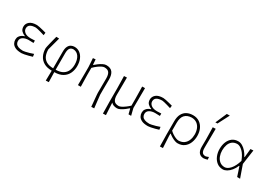

<svg xmlns="http://www.w3.org/2000/svg" viewBox="15 -1836 4295 3073"><g transform="rotate(30 2163.0 -299.0)"><path d="M256.5 9.5Q182 9.5 140 -11Q98 -31.5 80.5 -63Q63 -94.5 63 -129Q63 -167 80.2 -192.2Q97.5 -217.5 121.8 -231.8Q146 -246 166.5 -250.5V-256.5Q132 -267 101.5 -296Q71 -325 71 -376.5Q71 -430.5 114.8 -467.8Q158.5 -505 248 -505Q264 -505 297.2 -498Q330.5 -491 366.5 -481.8Q402.5 -472.5 426 -466L420.5 -417.5Q384.5 -429 349.8 -438.8Q315 -448.5 289 -454.5Q263 -460.5 253.5 -460.5Q188 -460 153 -438Q118 -416 118 -370Q118 -328 156 -299Q194 -270 267 -270Q285 -271 304.8 -271.8Q324.5 -272.5 342.5 -273V-228.5Q321.5 -229 302.5 -229.5Q283.5 -230 254.5 -231Q193 -231 151.8 -206.2Q110.5 -181.5 110.5 -132.5Q110.5 -106 123.8 -84Q137 -62 169.2 -48.8Q201.5 -35.5 259 -35Q270 -35 300.5 -41.8Q331 -48.5 368.5 -59Q406 -69.5 438.5 -82L445.5 -33Q418 -23.5 379.8 -13.8Q341.5 -4 307.2 2.8Q273 9.5 256.5 9.5Z M813.5 194.5Q814.5 148 815.2 104Q816 60 817 9.5Q727 9.5 668.2 -24.8Q609.5 -59 580.8 -118.5Q552 -178 552 -253.5Q552 -260.5 558 -287.5Q564 -314.5 573 -352Q582 -389.5 592 -428.2Q602 -467 610 -497L662.5 -494.5Q646.5 -435 630 -374Q613.5 -313 599 -259Q599 -193 620 -143.2Q641 -93.5 688.8 -64.8Q736.5 -36 817.5 -34.5V-341.5Q817.5 -404 835.5 -439.5Q853.5 -475 882.8 -489.8Q912 -504.5 945.5 -504.5Q1000.5 -504.5 1043.2 -473.5Q1086 -442.5 1110.2 -387Q1134.5 -331.5 1134.5 -257.5Q1134.5 -185 1106.2 -124.2Q1078 -63.5 1018 -27Q958 9.5 863.5 9.5Q864.5 59.5 865.8 102.2Q867 145 868 192ZM863.5 -336V-34.5Q948 -36 997 -66.8Q1046 -97.5 1066.8 -147.5Q1087.5 -197.5 1087.5 -257Q1087.5 -347.5 1050.2 -402.5Q1013 -457.5 947 -460.5Q904.5 -459 884 -430.5Q863.5 -402 863.5 -336Z M1654 194.5Q1652 169.5 1648.5 131Q1645 92.5 1641.2 53Q1637.5 13.5 1635.2 -15.5Q1633 -44.5 1633 -50.5Q1633 -115.5 1633.8 -184.5Q1634.5 -253.5 1634.5 -318.5Q1634.5 -388 1610 -423.5Q1585.5 -459 1522 -459Q1502 -459 1472.2 -444.2Q1442.5 -429.5 1409 -404Q1375.5 -378.5 1343.5 -346V-219Q1345 -159 1346 -107.5Q1347 -56 1348.5 0H1295.5Q1296 -56 1296.5 -107.8Q1297 -159.5 1297.5 -220.5V-335.5Q1295.5 -373.5 1292.5 -414Q1289.5 -454.5 1287 -494.5L1335 -498.5L1341.5 -402.5H1348Q1369.5 -422 1401.5 -446Q1433.5 -470 1468 -487.5Q1502.5 -505 1531.5 -505Q1612 -505 1647 -459Q1682 -413 1682 -327.5Q1682 -271 1681.2 -224Q1680.5 -177 1680.5 -142V-45Q1687 15 1693.5 73.2Q1700 131.5 1707 192Z M1869.5 194.5Q1869 142 1868 88.8Q1867 35.5 1866 -28.5V-271Q1865 -334 1863.8 -386.5Q1862.5 -439 1861.5 -494.5L1914.5 -497Q1914 -442 1913.8 -387.5Q1913.5 -333 1913 -273.5L1912 -176.5Q1912 -107 1937 -71.5Q1962 -36 2027.5 -36Q2045.5 -36 2074.2 -50.5Q2103 -65 2136.5 -89.5Q2170 -114 2201.5 -143.5V-273.5Q2200.5 -334.5 2199.5 -386.8Q2198.5 -439 2197.5 -494.5H2250Q2250 -438 2249.2 -385.5Q2248.5 -333 2248.5 -271L2247.5 -127Q2255.5 -94.5 2262.5 -65.2Q2269.5 -36 2279 0H2230.5L2207 -94H2200.5Q2179.5 -74.5 2147.5 -50.2Q2115.5 -26 2081.5 -8.2Q2047.5 9.5 2021.5 9.5Q1947.5 9.5 1912 -32.5V-27Q1915 33 1918 85.5Q1921 138 1924 192Z M2592.5 9.5Q2518 9.5 2476 -11Q2434 -31.5 2416.5 -63Q2399 -94.5 2399 -129Q2399 -167 2416.2 -192.2Q2433.5 -217.5 2457.8 -231.8Q2482 -246 2502.5 -250.5V-256.5Q2468 -267 2437.5 -296Q2407 -325 2407 -376.5Q2407 -430.5 2450.8 -467.8Q2494.5 -505 2584 -505Q2600 -505 2633.2 -498Q2666.5 -491 2702.5 -481.8Q2738.5 -472.5 2762 -466L2756.5 -417.5Q2720.5 -429 2685.8 -438.8Q2651 -448.5 2625 -454.5Q2599 -460.5 2589.5 -460.5Q2524 -460 2489 -438Q2454 -416 2454 -370Q2454 -328 2492 -299Q2530 -270 2603 -270Q2621 -271 2640.8 -271.8Q2660.5 -272.5 2678.5 -273V-228.5Q2657.5 -229 2638.5 -229.5Q2619.5 -230 2590.5 -231Q2529 -231 2487.8 -206.2Q2446.5 -181.5 2446.5 -132.5Q2446.5 -106 2459.8 -84Q2473 -62 2505.2 -48.8Q2537.5 -35.5 2595 -35Q2606 -35 2636.5 -41.8Q2667 -48.5 2704.5 -59Q2742 -69.5 2774.5 -82L2781.5 -33Q2754 -23.5 2715.8 -13.8Q2677.5 -4 2643.2 2.8Q2609 9.5 2592.5 9.5Z M2922.5 194.5Q2922 142 2921.2 88.8Q2920.5 35.5 2919 -28.5V-270.5Q2919 -351.5 2947 -403.5Q2975 -455.5 3023.8 -480.2Q3072.5 -505 3135.5 -505Q3204.5 -505 3254.2 -471.8Q3304 -438.5 3330.8 -380.8Q3357.5 -323 3357.5 -249Q3357.5 -179.5 3333.2 -120.8Q3309 -62 3260.5 -26.2Q3212 9.5 3139.5 9.5Q3117 9.5 3087.5 -1.2Q3058 -12 3027.5 -29.8Q2997 -47.5 2972 -68.5H2965.5V-27Q2968.5 33 2971.5 85.5Q2974.5 138 2977.5 192ZM3131.5 -35.5Q3194.5 -37 3233.8 -67Q3273 -97 3291.5 -145.2Q3310 -193.5 3310 -249Q3310 -307.5 3290.8 -355Q3271.5 -402.5 3232.8 -431Q3194 -459.5 3135.5 -461Q3054 -458.5 3009.8 -412.5Q2965.5 -366.5 2965.5 -265.5V-123Q2988 -100.5 3017.5 -81Q3047 -61.5 3076.8 -49Q3106.5 -36.5 3131.5 -35.5Z M3623 9.5Q3566.5 9.5 3535.8 -26Q3505 -61.5 3505 -133Q3505 -175.5 3505.5 -206Q3506 -236.5 3506 -270.5Q3505 -333 3503.8 -385.8Q3502.5 -438.5 3501.5 -494.5L3555 -497Q3554.5 -446.5 3554 -389.2Q3553.5 -332 3553 -280.5Q3552.5 -229 3552 -196V-142Q3552 -88 3570.2 -61.2Q3588.5 -34.5 3632 -34.5Q3639.5 -34.5 3655 -40Q3670.5 -45.5 3687 -52.5L3691.5 -5Q3677.5 -0.5 3655.2 4.5Q3633 9.5 3623 9.5ZM3499 -583Q3521.5 -635 3544.2 -687.5Q3567 -740 3590 -792L3645 -793Q3618.5 -742 3591 -688.8Q3563.5 -635.5 3537 -584.5Z M3976 9.5Q3911 9.5 3864.8 -27Q3818.5 -63.5 3794 -122.8Q3769.5 -182 3769.5 -249Q3769.5 -323 3793.2 -380.8Q3817 -438.5 3862 -471.8Q3907 -505 3971.5 -505Q4010 -505 4048 -482.8Q4086 -460.5 4119.2 -422Q4152.5 -383.5 4176.5 -335.5H4183Q4187.5 -381.5 4191.5 -421.5Q4195.5 -461.5 4198.5 -494.5L4251 -498Q4241.5 -431.5 4231.5 -362.5Q4221.5 -293.5 4212.5 -227.5Q4232 -171 4252.2 -114Q4272.5 -57 4292.5 0H4238Q4224 -43 4210 -85.5Q4196 -128 4181.5 -170.5H4175Q4152 -115 4118.8 -74.5Q4085.5 -34 4048.2 -12.2Q4011 9.5 3976 9.5ZM3982 -35.5Q4035.5 -36 4086 -94Q4136.5 -152 4168.5 -258Q4131 -357 4078.8 -408Q4026.5 -459 3977.5 -460Q3921 -458.5 3885.5 -430.2Q3850 -402 3833.5 -354.5Q3817 -307 3817 -249Q3817 -195 3835 -146.8Q3853 -98.5 3889.5 -67.8Q3926 -37 3982 -35.5Z"/></g></svg>

Font: Commissioner Loud ExtraLight
Style: Regular
Weight: 200
Designer: Kostas Bartsokas
Foundry: Kostas Bartsokas
Version: Version 1.000; ttfautohint (v1.8.3)